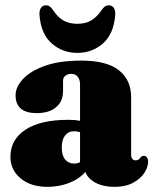

<svg xmlns="http://www.w3.org/2000/svg" viewBox="-20 -714 596 746"><path d="M20.5 -104.5Q20.5 -171.5 78.8 -210Q137 -248.5 245.5 -248.5Q271.5 -248.5 291 -244.5V-386.5Q291 -405 281.8 -416Q272.5 -427 257 -427Q243.5 -427 234.2 -420Q225 -413 225 -401V-360Q225 -320.5 198 -297.5Q171 -274.5 122.5 -274.5Q40.5 -274.5 40.5 -344Q40.5 -375.5 68.8 -406.5Q97 -437.5 153.8 -458Q210.5 -478.5 296 -478.5Q395 -478.5 442.2 -440.8Q489.5 -403 489.5 -336.5V-112Q489.5 -103 494 -97Q498.5 -91 507.5 -91Q520 -91 527 -103.5Q532 -108.5 538.5 -108.5Q546.5 -108.5 551 -102Q555.5 -95.5 555.5 -86Q555.5 -65 540.8 -42.2Q526 -19.5 497 -3.8Q468 12 425 12Q381 12 351.2 -4Q321.5 -20 311.5 -46Q287.5 -18 248 -3Q208.5 12 164.5 12Q99.5 12 60 -21Q20.5 -54 20.5 -104.5ZM220 -140.5Q220 -110 233.2 -94.2Q246.5 -78.5 268 -78.5Q280 -78.5 291 -84V-200.5Q280.5 -204 267 -204Q245.5 -204 232.8 -187.5Q220 -171 220 -140.5ZM280.5 -621.5Q312.5 -621.5 334.2 -634.5Q356 -647.5 374 -673.5Q386.5 -693.5 402 -693.5Q415.5 -693.5 422.5 -682.8Q429.5 -672 427.5 -654.5Q421.5 -581.5 379.8 -545Q338 -508.5 280.5 -508.5Q223 -508.5 181.2 -545Q139.5 -581.5 133.5 -654.5Q132 -672 138.8 -682.8Q145.5 -693.5 158.5 -693.5Q174.5 -693.5 187 -673.5Q205 -646 227.5 -633.8Q250 -621.5 280.5 -621.5Z"/></svg>

Font: Fraunces 72pt S050 Black
Style: Regular
Weight: 900
Version: Version 1.000; ttfautohint (v1.8.3)